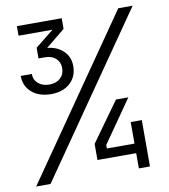

<svg xmlns="http://www.w3.org/2000/svg" viewBox="-82 -800 764 869"><g transform="rotate(-10 300.0 -365.0)"><path d="M154 -400Q99 -400 65.5 -429Q32 -458 32 -505H83Q83 -478 102.5 -461Q122 -444 154 -444Q185 -444 204 -461.5Q223 -479 223 -508Q223 -535 204.5 -552Q186 -569 155 -569H125V-618L210 -686H54V-730H260V-681L172 -609Q217 -605 245.5 -577.5Q274 -550 274 -508Q274 -459 241 -429.5Q208 -400 154 -400ZM14 0 520 -730H586L80 0ZM486 0V-70H308V-144L438 -325H495L359 -130V-114H486V-213H537V0Z"/></g></svg>

Font: JetBrains Mono NL ExtraLight
Style: Regular
Weight: 200
Designer: Philipp Nurullin, Konstantin Bulenkov
Foundry: JetBrains
Version: Version 2.304; ttfautohint (v1.8.4.7-5d5b)